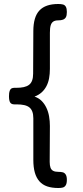

<svg xmlns="http://www.w3.org/2000/svg" viewBox="-20 -782 414 962"><path d="M273 160Q240 160 216.5 152Q193 144 177.5 126.5Q162 109 154.5 82.5Q147 56 147 19V-189Q147 -209 142 -222.5Q137 -236 127 -244Q117 -252 101 -255.5Q85 -259 64 -259H52Q37 -259 31 -268.5Q25 -278 25 -300Q25 -318 28.5 -327Q32 -336 38 -339Q44 -342 51 -342H61Q83 -342 99 -345.5Q115 -349 125.5 -357Q136 -365 141 -379Q146 -393 146 -413L147 -626Q147 -661 154.5 -687Q162 -713 177.5 -729.5Q193 -746 216.5 -754Q240 -762 272 -762Q286 -762 295.5 -759.5Q305 -757 310 -748Q315 -739 315 -722Q315 -704 310 -695.5Q305 -687 295.5 -683.5Q286 -680 272 -680Q256 -680 247 -674Q238 -668 234 -655Q230 -642 230 -618V-437Q230 -412 226 -390Q222 -368 212.5 -350Q203 -332 188.5 -319Q174 -306 153 -298Q174 -291 188.5 -276.5Q203 -262 212.5 -242Q222 -222 226 -198.5Q230 -175 230 -151L229 29Q229 47 233 58Q237 69 246.5 74Q256 79 272 79Q286 79 295 81.5Q304 84 309.5 93Q315 102 315 119Q315 137 309.5 146Q304 155 295 157.5Q286 160 273 160Z"/></svg>

Font: Fredoka Light
Style: Regular
Weight: 400
Version: Version 2.001